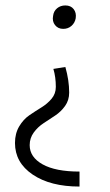

<svg xmlns="http://www.w3.org/2000/svg" viewBox="-20 -488 405 705"><path d="M220 -468Q240 -468 250.5 -454.5Q261 -441 258 -421Q255 -404 242.5 -393Q230 -382 212 -382Q193 -382 182 -396Q171 -410 175 -430Q177 -447 189.5 -457.5Q202 -468 220 -468ZM272 142V197Q165 197 100 153Q35 109 35 37Q35 2 50.5 -24Q66 -50 88 -65Q110 -80 132 -93.5Q154 -107 169.5 -125.5Q185 -144 185 -169Q185 -205 176 -235L220 -242Q234 -193 234 -148Q234 -120 219 -99Q204 -78 183 -64Q162 -50 140.5 -36Q119 -22 104 -1.5Q89 19 89 45Q89 89 136.5 115.5Q184 142 272 142Z"/></svg>

Font: EauTestInfant Semilight
Style: Italic
Weight: 300
Italic angle: -12°
Designer: Christian Thalmann (Catharsis Fonts)
Version: Version 0.001;PS 000.001;hotconv 1.0.88;makeotf.lib2.5.64775